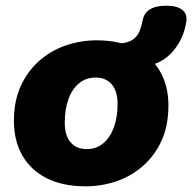

<svg xmlns="http://www.w3.org/2000/svg" viewBox="-20 -645 677 676"><path d="M282 11Q201 11 144.5 -17.5Q88 -46 58.5 -98Q29 -150 29 -219Q29 -290 53.5 -343Q78 -396 119.5 -432Q161 -468 213 -485.5Q265 -503 320 -503Q400 -503 456.5 -474.5Q513 -446 543 -394.5Q573 -343 573 -274Q573 -202 548.5 -149Q524 -96 482.5 -60Q441 -24 389 -6.5Q337 11 282 11ZM285 -120Q319 -120 343.5 -140.5Q368 -161 381 -197Q394 -233 394 -279Q394 -324 373.5 -348Q353 -372 316 -372Q283 -372 258.5 -352Q234 -332 221 -296Q208 -260 208 -213Q208 -168 228.5 -144Q249 -120 285 -120ZM491 -412 389 -477 392 -492Q414 -492 429.5 -497Q445 -502 455.5 -512Q466 -522 472 -537Q478 -552 482 -572Q491 -625 566 -625Q603 -625 621.5 -610.5Q640 -596 636 -569Q627 -509 589 -464.5Q551 -420 491 -412Z"/></svg>

Font: Nunito ExtraLight Black
Style: Italic
Weight: 900
Italic angle: -9°
Version: Version 3.602